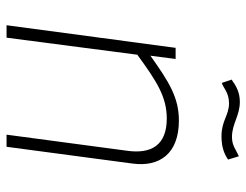

<svg xmlns="http://www.w3.org/2000/svg" viewBox="-103 -649 752 586"><g transform="rotate(90 273.0 -356.0)"><path d="M467 -676 457 -709C436 -700 425 -688 398 -688C358 -688 333 -712 291 -712C263 -712 244 -702 223 -687L233 -657C248 -661 262 -679 295 -679C332 -679 348 -656 396 -656C432 -656 452 -666 467 -676ZM57 0H95L147 -399C229 -459 276 -489 342 -489C422 -489 451 -443 440 -367L391 0H428L479 -383C491 -468 448 -526 348 -526C278 -526 230 -496 150 -439L160 -516H126Z"/></g></svg>

Font: United Sans Thin
Style: Italic
Weight: 100
Italic angle: -8°
Designer: Pablo Impallari, Rodrigo Fuenzalida (Modified by Dan O. Williams)
Version: Version 1.000;PS 001.000;hotconv 1.0.88;makeotf.lib2.5.64775